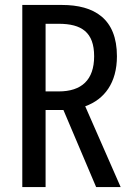

<svg xmlns="http://www.w3.org/2000/svg" viewBox="-20 -755 540 775"><path d="M164 -386V-659H217C309 -659 360 -625 360 -528C360 -432 309 -386 217 -386ZM368 0H467L324 -326C402 -354 452 -421 452 -528C452 -680 360 -735 230 -735H70V0H164V-311H230H236Z"/></svg>

Font: Noto Sans Mono CJK HK
Style: Regular
Weight: 400
Designer: Ryoko NISHIZUKA 西塚涼子 (kana, bopomofo & ideographs); Paul D. Hunt (Latin, Greek & Cyrillic); Sandoll Communications 산돌커뮤니
Foundry: Adobe
Version: Version 2.004;hotconv 1.0.118;makeotfexe 2.5.65603